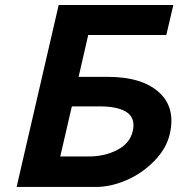

<svg xmlns="http://www.w3.org/2000/svg" viewBox="-20 -742 708 762"><path d="M334 -121.1Q396 -121.1 445.8 -147.2Q495.6 -173.3 506.8 -221.2Q513.2 -248.5 505.9 -268.3Q498.5 -288.1 479.2 -299.1Q460 -310.1 434.3 -314.9Q408.7 -319.8 375 -319.8H265.1L219.2 -121.1ZM640.1 -603H330.1L292 -437H407.2Q542.5 -437 610.4 -376.2Q678.2 -315.4 653.8 -210Q640.6 -152.8 593 -103.8Q545.4 -54.7 482.7 -27.3Q419.9 0 359.9 0H45.9L212.9 -722.2H668Z"/></svg>

Font: Perun
Style: Bold Italic
Weight: 700
Italic angle: -12°
Foundry: Copyright (c) Stefan Peev, Context Ltd, 2016
Version: Version 001.000